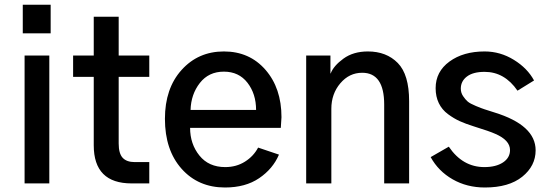

<svg xmlns="http://www.w3.org/2000/svg" viewBox="-20 -790 2357 827"><path d="M78.1 -646.5V-769.5H198.2V-646.5ZM85.9 0V-550.8H192.4V0Z M294.9 -459V-550.8H383.8V-717.8H491.2V-550.8H623V-459H491.2V-171.9Q491.2 -128.9 508.3 -110.4Q525.4 -91.8 560.5 -91.8H623V0H546.9Q383.8 0 383.8 -164.1V-459Z M690.4 -278.3Q690.4 -409.2 762.2 -488.8Q834 -568.4 944.3 -568.4Q1054.7 -568.4 1123.5 -489.3Q1192.4 -410.2 1192.4 -285.2Q1192.4 -283.2 1189.5 -239.3H798.8Q798.8 -169.9 838.9 -120.1Q878.9 -70.3 950.2 -70.3Q998 -70.3 1035.2 -93.8Q1072.3 -117.2 1091.8 -154.3L1181.6 -124Q1155.3 -62.5 1096.2 -22.5Q1037.1 17.6 949.2 17.6Q834 17.6 762.2 -63Q690.4 -143.6 690.4 -278.3ZM800.8 -316.4H1083Q1083 -385.7 1045.9 -433.6Q1008.8 -481.4 944.3 -481.4Q878.9 -481.4 840.8 -432.6Q802.7 -383.8 800.8 -316.4Z M1298.8 0V-550.8H1403.3V-473.6H1404.3Q1417 -506.8 1459.5 -537.6Q1502 -568.4 1564.5 -568.4Q1644.5 -568.4 1693.4 -518.6Q1742.2 -468.8 1742.2 -354.5V0H1634.8V-339.8Q1634.8 -476.6 1540 -476.6Q1484.4 -476.6 1445.8 -431.2Q1407.2 -385.7 1407.2 -321.3V0Z M1835 -113.3 1913.1 -158.2Q1972.7 -70.3 2066.4 -70.3Q2116.2 -70.3 2146.5 -90.3Q2176.8 -110.4 2176.8 -143.6Q2176.8 -186.5 2112.3 -213.9Q2091.8 -223.6 2019.5 -246.1Q1985.4 -256.8 1960.4 -268.1Q1935.5 -279.3 1909.7 -298.3Q1883.8 -317.4 1870.1 -345.7Q1856.4 -374 1856.4 -410.2Q1856.4 -481.4 1916 -524.9Q1975.6 -568.4 2067.4 -568.4Q2134.8 -568.4 2193.4 -532.2Q2252 -496.1 2280.3 -443.4L2209 -399.4Q2153.3 -480.5 2067.4 -480.5Q2017.6 -480.5 1991.2 -460.4Q1964.8 -440.4 1964.8 -408.2Q1964.8 -390.6 1974.6 -376Q1984.4 -361.3 1994.6 -352.5Q2004.9 -343.8 2029.8 -333.5Q2054.7 -323.2 2066.9 -319.3Q2079.1 -315.4 2109.4 -305.7Q2287.1 -251 2287.1 -142.6Q2287.1 -75.2 2229.5 -28.8Q2171.9 17.6 2068.4 17.6Q1991.2 17.6 1929.7 -17.6Q1868.2 -52.7 1835 -113.3Z"/></svg>

Font: Gothic A1 SemiBold
Style: Regular
Weight: 600
Version: Version 2.50